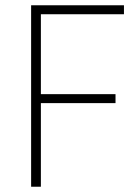

<svg xmlns="http://www.w3.org/2000/svg" viewBox="-20 -708 525 728"><path d="M98 0V-688H450V-654H135V-351H418V-317H135V0Z"/></svg>

Font: Saira SemiCondensed Thin
Style: Regular
Weight: 250
Width: 4
Designer: Hector Gatti with collaboration of the Omnibus-Type team
Foundry: Omnibus-Type
Version: Version 1.101